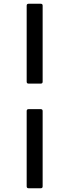

<svg xmlns="http://www.w3.org/2000/svg" viewBox="-20 -892 369 1022"><path d="M132 -447Q122 -447 122 -457V-862Q122 -872 132 -872H197Q207 -872 207 -862V-457Q207 -447 197 -447ZM132 110Q122 110 122 100V-301Q122 -311 132 -311H197Q207 -311 207 -301V100Q207 110 197 110Z"/></svg>

Font: Open Sauce Two
Style: Regular
Weight: 400
Designer: Alfredo Marco Pradil
Foundry: Creative Sauce Fz LLC
Version: Version 1.477